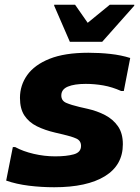

<svg xmlns="http://www.w3.org/2000/svg" viewBox="-20 -780 588 808"><path d="M34 -161H44Q77 -143 122 -132.5Q167 -122 212 -122Q260 -122 290.5 -130.5Q321 -139 321 -166Q321 -188 301 -197Q281 -206 246 -214L212 -222Q169 -232 135.5 -248.5Q102 -265 83 -293.5Q64 -322 64 -368Q64 -421 94.5 -464Q125 -507 188.5 -532.5Q252 -558 352 -558Q400 -558 445 -553Q490 -548 528 -536L501 -397H490Q452 -414 415 -420.5Q378 -427 341 -427Q293 -427 265.5 -415.5Q238 -404 238 -378Q238 -356 259 -347Q280 -338 314 -330L349 -322Q389 -313 422.5 -295.5Q456 -278 476.5 -248.5Q497 -219 497 -173Q497 -85 421.5 -38.5Q346 8 208 8Q154 8 101.5 1.5Q49 -5 6 -20ZM274 -604 208 -756V-760H296L349 -684L442 -760H545V-756L410 -604Z"/></svg>

Font: Kufam
Style: Bold Italic
Weight: 700
Italic angle: -11°
Designer: Artur Schmal
Foundry: Original Type
Version: Version 1.301; ttfautohint (v1.8.3)